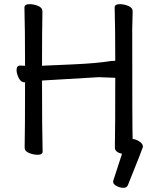

<svg xmlns="http://www.w3.org/2000/svg" viewBox="-20 -731 741 928"><path d="M576.2 176.8Q560.1 176.8 543.5 168Q526.9 159.2 526.9 147.9Q526.9 140.1 528.8 138.2L569.8 12.2Q535.2 4.9 535.2 -18.1Q537.1 -106.9 537.1 -355L457 -357.9L183.1 -341.8Q183.1 -105 186 1Q186 17.1 162.1 17.1Q142.1 17.1 120.6 8.5Q99.1 0 99.1 -17.1Q101.1 -106 101.1 -332L103 -333H99.1Q81.1 -333 70.6 -354Q60.1 -375 60.1 -392.1Q60.1 -414.1 77.1 -414.1L101.1 -413.1Q101.1 -588.9 98.1 -694.8Q98.1 -710.9 123 -710.9Q143.1 -710.9 164.1 -702.4Q185.1 -693.8 185.1 -676.8Q183.1 -587.9 183.1 -413.1L202.1 -414.1Q221.2 -415 334 -419.9Q446.8 -424.8 516.1 -436Q537.1 -436 537.1 -439Q537.1 -586.9 534.2 -694.8Q534.2 -710.9 559.1 -710.9Q579.1 -710.9 600.1 -702.4Q621.1 -693.8 621.1 -676.8L619.1 -587.9Q619.1 -106 621.1 -59.1Q633.8 -59.1 652.3 -48.1Q670.9 -37.1 670.9 -21Q670.9 -17.1 598.1 164.1Q592.8 176.8 576.2 176.8Z"/></svg>

Font: LXGW WenKai Screen
Style: Regular
Weight: 400
Designer: LXGW / Fontworks Inc.
Foundry: LXGW / Fontworks Inc.
Version: Version 1.510;January 18,2025